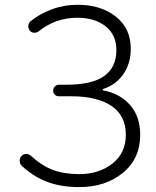

<svg xmlns="http://www.w3.org/2000/svg" viewBox="-20 -762 648 795"><path d="M308.6 12.7Q234.4 12.7 177.2 -8.3Q120.1 -29.3 70.3 -75.2Q61.5 -84 61.5 -96.7Q61.5 -107.4 68.8 -115.7Q76.2 -124 87.4 -124.5Q98.6 -125 106.4 -118.2Q152.3 -76.2 198.7 -58.6Q245.1 -41 308.6 -41Q389.6 -41 445.3 -84.5Q501 -127.9 501 -204.1Q501 -283.2 441.9 -323.2Q382.8 -363.3 275.4 -363.3H223.6Q213.9 -363.3 207 -370.1Q200.2 -377 200.2 -386.7Q200.2 -396.5 207 -403.8Q213.9 -411.1 223.6 -411.1H252.9Q361.3 -411.1 411.6 -447.3Q461.9 -483.4 461.9 -554.7Q461.9 -618.2 417 -653.3Q372.1 -688.5 300.8 -688.5Q209 -688.5 139.6 -631.8Q130.9 -626 120.6 -626.5Q110.4 -627 103.5 -634.8Q96.7 -643.6 97.2 -654.8Q97.7 -666 105.5 -672.9Q142.6 -704.1 193.8 -723.1Q245.1 -742.2 301.8 -742.2Q397.5 -742.2 459.5 -693.4Q521.5 -644.5 521.5 -559.6Q521.5 -500 491.2 -455.6Q460.9 -411.1 407.2 -393.6Q405.3 -392.6 405.3 -390.1Q405.3 -387.7 407.2 -387.7Q476.6 -375 518.6 -327.1Q560.5 -279.3 560.5 -204.1Q560.5 -104.5 488.3 -45.9Q416 12.7 308.6 12.7Z"/></svg>

Font: Gen Jyuu Gothic P Light
Style: Regular
Weight: 200
Designer: [Source Han Sans]
Ryoko NISHIZUKA  (kana & ideographs); Paul D. Hunt (Latin, Greek & Cyrillic); Wenlong ZHANG  (bopomofo
Version: Version 1.002.20150607